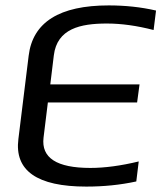

<svg xmlns="http://www.w3.org/2000/svg" viewBox="-20 -680 597 710"><path d="M375 -593C429 -593 486 -585 548 -569L557 -641C501 -654 442 -660 382 -660C200 -660 101 -598 86 -474L48 -166C33 -49 117 10 299 10C363 10 424 4 484 -9L493 -83C427 -67 367 -59 314 -59C190 -59 132 -96 141 -171L157 -301H487L496 -368H166L179 -475C191 -574 277 -593 375 -593Z"/></svg>

Font: Gamestation Display
Style: Italic
Weight: 400
Designer: Jonas Hecksher
Foundry: Jonas Hecksher, Playtypeª, e-types AS
Version: Version 1.003